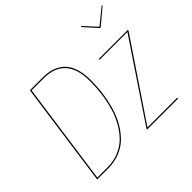

<svg xmlns="http://www.w3.org/2000/svg" viewBox="-164 -959 1181 1181"><g transform="rotate(-45 426.0 -369.0)"><path d="M844.7 -737.8 848.6 -733.4 744.6 -646H739.3L660.6 -733.4L666 -737.8L742.2 -654.3ZM273.9 -680.7Q307.1 -680.7 335 -674.6Q362.8 -668.5 388.9 -652.8Q415 -637.2 433.1 -613Q451.2 -588.9 461.9 -550Q472.7 -511.2 472.7 -460.9Q472.7 -404.3 465.6 -350.6Q458.5 -296.9 443.6 -244.4Q428.7 -191.9 403.8 -148.2Q378.9 -104.5 345.7 -71Q312.5 -37.6 265.9 -18.8Q219.2 0 163.6 0H67.9L163.1 -680.7ZM273.9 -672.9H170.4L77.1 -7.8H164.6Q218.8 -7.8 264.2 -26.4Q309.6 -44.9 341.8 -78.1Q374 -111.3 398.2 -154.3Q422.4 -197.3 436.8 -248.8Q451.2 -300.3 458 -353Q464.8 -405.8 464.8 -460.9Q464.8 -672.9 273.9 -672.9ZM852.1 -517.6 851.6 -510.7 513.2 -7.8H772.9L771 0H502.4L503.4 -6.8L841.3 -510.3H598.1L599.1 -517.6Z"/></g></svg>

Font: Fira Sans Compressed Eight
Style: Italic
Weight: 100
Width: 3
Italic angle: -8°
Designer: Carrois Corporate & Edenspiekermann AG
Foundry: Carrois Corporate GbR & Edenspiekermann AG
Version: Version 4.203;PS 004.203;hotconv 1.0.88;makeotf.lib2.5.64775